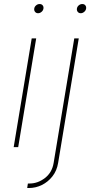

<svg xmlns="http://www.w3.org/2000/svg" viewBox="-20 -734 461 958"><path d="M48.3 0 138.2 -542.5H160.6L70.8 0ZM169.9 -668Q160.6 -668 155 -674.8Q149.4 -681.6 150.9 -691.4Q152.3 -700.7 160.2 -707.3Q168 -713.9 177.7 -713.9Q187.5 -713.9 192.9 -707.3Q198.2 -700.7 196.8 -691.4Q195.3 -681.6 187.3 -674.8Q179.2 -668 169.9 -668ZM350.6 -542.5H373L270 79.1Q263.7 117.7 241.7 145.8Q219.7 173.8 189 189Q158.2 204.1 124.5 204.1H115.7L119.1 181.6H127.9Q168.5 181.6 204.1 154.3Q239.7 127 247.6 79.1ZM382.8 -668Q373.5 -668 367.9 -674.8Q362.3 -681.6 363.8 -691.4Q365.2 -700.7 373 -707.3Q380.9 -713.9 390.6 -713.9Q400.4 -713.9 405.8 -707.3Q411.1 -700.7 409.7 -691.4Q408.2 -681.6 400.1 -674.8Q392.1 -668 382.8 -668Z"/></svg>

Font: Inter 16pt Thin
Style: Italic
Weight: 250
Italic angle: -9.3988°
Version: Version 4.001;git-66647c0bb